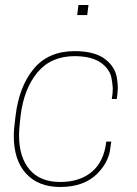

<svg xmlns="http://www.w3.org/2000/svg" viewBox="-20 -740 545 766"><path d="M220 6Q133 6 84 -47.5Q35 -101 35 -198Q35 -224 42 -277Q56 -395 114.5 -465.5Q173 -536 278 -536Q358 -536 399.5 -504Q441 -472 447 -425Q450 -406 450 -388Q449 -366 446 -345H426Q430 -368 430 -388Q428 -415 424 -432.5Q420 -450 406 -468Q368 -516 278 -516Q183 -516 129 -450.5Q75 -385 62 -277Q56 -226 56 -200Q56 -113 98 -63.5Q140 -14 220 -14Q299 -14 347 -55Q395 -96 404 -175H424L418 -135Q408 -88 369 -48Q316 6 220 6ZM328 -680H288L293 -720H333Z"/></svg>

Font: Tanohe Sans Thin
Style: Italic
Weight: 100
Designer: Village Type and Design LLC & Cristiano Sobral
Foundry: Cooper Hewitt Smithsonian Design Museum
Version: Version 1.00;September 29, 2021;FontCreator 13.0.0.2655 64-b